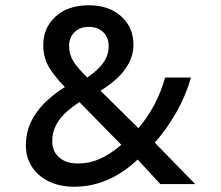

<svg xmlns="http://www.w3.org/2000/svg" viewBox="-20 -698 838 728"><path d="M502 -93Q392 10 262 10Q206 10 164.5 -10.5Q123 -31 100.5 -66.5Q78 -102 78 -146Q78 -212 115 -266.5Q152 -321 226 -368Q185 -410 164.5 -445.5Q144 -481 144 -527Q144 -593 191 -635.5Q238 -678 316 -678Q393 -678 439.5 -636Q486 -594 486 -528Q486 -431 361 -354L505 -212Q576 -296 606 -404H704Q686 -339 650.5 -275.5Q615 -212 567 -157L720 0H588ZM275 -78Q319 -78 358.5 -95.5Q398 -113 440 -149L281 -311Q226 -275 202 -239.5Q178 -204 178 -163Q178 -124 204.5 -101Q231 -78 275 -78ZM311 -404Q353 -433 372.5 -461Q392 -489 392 -524Q392 -556 371.5 -576Q351 -596 317 -596Q283 -596 262.5 -576Q242 -556 242 -524Q242 -491 259 -464.5Q276 -438 311 -404Z"/></svg>

Font: Madhuban
Style: Regular
Weight: 400
Designer: jaikishan Patel
Foundry: MagicType
Version: Version 1.000